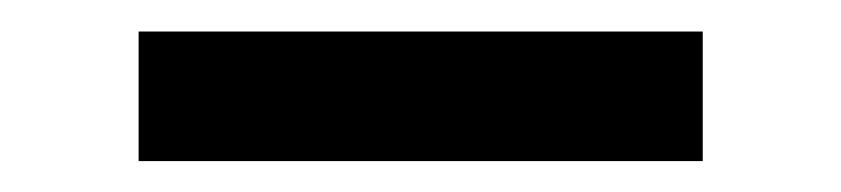

<svg xmlns="http://www.w3.org/2000/svg" viewBox="-20 -363 539 123"><path d="M430.2 -259.8H68.8V-342.8H430.2Z"/></svg>

Font: Neothic
Style: Regular
Weight: 400
Designer: Vasily Draigo aka Daymarius
Foundry: Vasily Draigo aka Daymarius
Version: Version 1.00 May 8, 2019, initial release